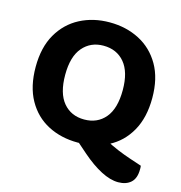

<svg xmlns="http://www.w3.org/2000/svg" viewBox="-114 -726 929 986"><g transform="rotate(15 350.5 -233.0)"><path d="M333 -5 490 -35Q527 -15 562 -0.5Q597 14 630 25Q663 36 693 46Q694 52 694 56.5Q694 61 694 65Q694 113 669 135.5Q644 158 602 158Q560 158 510 132Q460 106 406 59ZM660 -305Q660 -201 619.5 -129Q579 -57 508.5 -21Q438 15 349 15Q260 15 190 -21.5Q120 -58 80 -129.5Q40 -201 40 -305Q40 -409 81 -480Q122 -551 192 -587.5Q262 -624 349 -624Q437 -624 507.5 -587.5Q578 -551 619 -480Q660 -409 660 -305ZM503 -305Q503 -401 461.5 -450.5Q420 -500 349 -500Q281 -500 239 -451Q197 -402 197 -305Q197 -207 238.5 -157.5Q280 -108 350 -108Q420 -108 461.5 -157.5Q503 -207 503 -305Z"/></g></svg>

Font: Baloo Bhaijaan 2
Style: Bold
Weight: 700
Designer: Sanskriti Dholi, Noopur Datye and Ek Type
Foundry: Ek Type
Version: Version 1.701